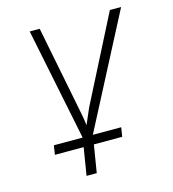

<svg xmlns="http://www.w3.org/2000/svg" viewBox="-109 -640 817 909"><g transform="rotate(-15 300.0 -185.0)"><path d="M84 45 91 0H232L120 -550H169L248 -150Q252 -130 257 -104Q262 -78 265 -52Q277 -78 287.5 -104Q298 -130 309 -150L513 -550H568L282 0H421L414 45H275L253 180H203L225 45Z"/></g></svg>

Font: JetBrains Mono NL Thin
Style: Italic
Weight: 100
Italic angle: -9°
Monospace: yes
Designer: Philipp Nurullin, Konstantin Bulenkov
Foundry: JetBrains
Version: Version 2.305; ttfautohint (v1.8.4.7-5d5b)